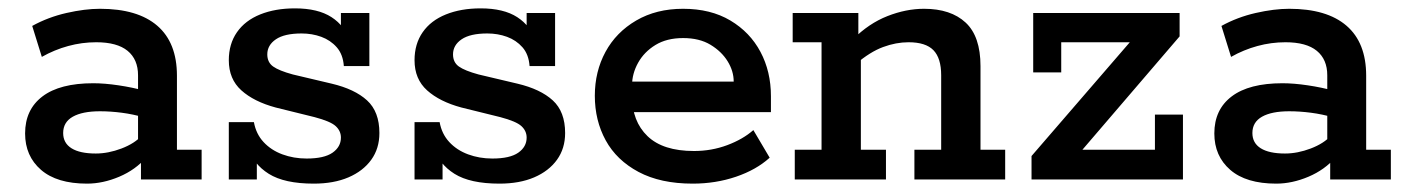

<svg xmlns="http://www.w3.org/2000/svg" viewBox="-20 -429 3361 459"><path d="M188 10Q116 10 78 -23Q40 -56 40 -110Q40 -167 81.5 -198.5Q123 -230 203 -230Q230 -230 263.5 -225Q297 -220 326 -212L310 -201V-249Q310 -287 285 -307.5Q260 -328 210 -328Q176 -328 143 -319Q110 -310 80 -293L57 -367Q95 -388 139 -398Q183 -408 219 -408Q309 -408 356 -367.5Q403 -327 403 -248V-71H462V0H317V-64L330 -53Q304 -23 265 -6.5Q226 10 188 10ZM209 -62Q239 -62 270.5 -74Q302 -86 319 -105L310 -77V-174L326 -148Q298 -156 271 -159.5Q244 -163 219 -163Q177 -163 154 -150Q131 -137 131 -111Q131 -87 151 -74.5Q171 -62 209 -62Z M730 10Q660 10 622.5 -13.5Q585 -37 571 -79L594 -86V0H527V-137H587Q592 -109 610 -89.5Q628 -70 655 -60Q682 -50 713 -50Q755 -50 775 -64Q795 -78 795 -100Q795 -116 782.5 -127.5Q770 -139 732 -149L639 -172Q587 -186 557 -213Q527 -240 527 -285Q527 -324 546.5 -352Q566 -380 602 -394.5Q638 -409 685 -409Q740 -409 772.5 -388Q805 -367 817 -329L795 -328V-398H863V-271H802Q800 -299 785 -316Q770 -333 748 -341Q726 -349 701 -349Q660 -349 639.5 -335Q619 -321 619 -299Q619 -280 633 -270Q647 -260 680 -251L773 -229Q828 -216 857.5 -189Q887 -162 887 -111Q887 -74 867.5 -47Q848 -20 813 -5Q778 10 730 10Z M1174 10Q1104 10 1066.5 -13.5Q1029 -37 1015 -79L1038 -86V0H971V-137H1031Q1036 -109 1054 -89.5Q1072 -70 1099 -60Q1126 -50 1157 -50Q1199 -50 1219 -64Q1239 -78 1239 -100Q1239 -116 1226.5 -127.5Q1214 -139 1176 -149L1083 -172Q1031 -186 1001 -213Q971 -240 971 -285Q971 -324 990.5 -352Q1010 -380 1046 -394.5Q1082 -409 1129 -409Q1184 -409 1216.5 -388Q1249 -367 1261 -329L1239 -328V-398H1307V-271H1246Q1244 -299 1229 -316Q1214 -333 1192 -341Q1170 -349 1145 -349Q1104 -349 1083.5 -335Q1063 -321 1063 -299Q1063 -280 1077 -270Q1091 -260 1124 -251L1217 -229Q1272 -216 1301.5 -189Q1331 -162 1331 -111Q1331 -74 1311.5 -47Q1292 -20 1257 -5Q1222 10 1174 10Z M1636 10Q1559 10 1506.5 -18Q1454 -46 1428 -93.5Q1402 -141 1402 -200Q1402 -258 1427.5 -305Q1453 -352 1501 -380Q1549 -408 1613 -408Q1679 -408 1726 -380Q1773 -352 1798 -305Q1823 -258 1823 -199V-161H1454V-234H1734Q1734 -259 1719.5 -282.5Q1705 -306 1678.5 -322Q1652 -338 1613 -338Q1574 -338 1547 -321.5Q1520 -305 1505.5 -279Q1491 -253 1491 -225V-200Q1491 -139 1528 -103.5Q1565 -68 1639 -68Q1681 -68 1718.5 -82Q1756 -96 1781 -118L1820 -52Q1788 -23 1739.5 -6.5Q1691 10 1636 10Z M1880 0V-71H1944V-328H1875V-398H2032V-338L2019 -335Q2057 -373 2101.5 -390.5Q2146 -408 2189 -408Q2253 -408 2288.5 -375Q2324 -342 2324 -271V-71H2383V0H2166V-71H2230V-249Q2230 -290 2211.5 -309Q2193 -328 2152 -328Q2122 -328 2091 -316.5Q2060 -305 2026 -276L2038 -307V-71H2098V0Z M2446 0V-56L2706 -357L2719 -328H2517V-256H2450V-398H2800V-342L2541 -40L2529 -71H2741V-155H2808V0Z M3031 10Q2959 10 2921 -23Q2883 -56 2883 -110Q2883 -167 2924.5 -198.5Q2966 -230 3046 -230Q3073 -230 3106.5 -225Q3140 -220 3169 -212L3153 -201V-249Q3153 -287 3128 -307.5Q3103 -328 3053 -328Q3019 -328 2986 -319Q2953 -310 2923 -293L2900 -367Q2938 -388 2982 -398Q3026 -408 3062 -408Q3152 -408 3199 -367.5Q3246 -327 3246 -248V-71H3305V0H3160V-64L3173 -53Q3147 -23 3108 -6.5Q3069 10 3031 10ZM3052 -62Q3082 -62 3113.5 -74Q3145 -86 3162 -105L3153 -77V-174L3169 -148Q3141 -156 3114 -159.5Q3087 -163 3062 -163Q3020 -163 2997 -150Q2974 -137 2974 -111Q2974 -87 2994 -74.5Q3014 -62 3052 -62Z"/></svg>

Font: Rokkitt SemiBold Medium
Style: Regular
Weight: 500
Version: Version 3.103